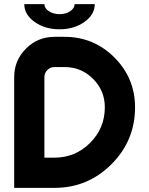

<svg xmlns="http://www.w3.org/2000/svg" viewBox="-20 -911 724 931"><path d="M341.8 -891.1H439.5Q439.5 -840.3 389.4 -804.7Q339.4 -769 268.6 -769Q197.8 -769 147.7 -804.7Q97.7 -840.3 97.7 -891.1H195.3Q195.3 -871.1 217 -856.7Q238.8 -842.3 268.6 -842.3Q298.8 -842.3 320.3 -856.7Q341.8 -871.1 341.8 -891.1ZM244.1 0H48.8V-537.1Q48.8 -618.2 106 -675.3Q163.1 -732.4 244.1 -732.4H293Q434.6 -732.4 534.7 -632.3Q634.8 -532.2 634.8 -390.6Q634.8 -229 520.3 -114.5Q405.8 0 244.1 0ZM293 -585.9H244.1Q224.1 -585.9 209.7 -571.5Q195.3 -557.1 195.3 -537.1V-146.5H244.1Q345.2 -146.5 416.7 -218Q488.3 -289.6 488.3 -390.6Q488.3 -471.7 431.2 -528.8Q374 -585.9 293 -585.9Z"/></svg>

Font: Audex
Style: Regular
Weight: 400
Designer: GGBotNet
Foundry: GGBotNet
Version: 1.00